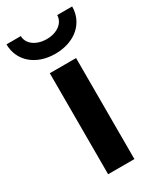

<svg xmlns="http://www.w3.org/2000/svg" viewBox="-221 -762 686 823"><g transform="rotate(-30 122.5 -350.0)"><path d="M59 -500V0H189V-500ZM285 -700H211C211 -663 175 -633 122 -633C67 -633 31 -663 31 -700H-40C-40 -619 25 -560 122 -560C220 -560 285 -619 285 -700Z"/></g></svg>

Font: Gully SemiBold
Style: Regular
Weight: 600
Designer: jaikishan Patel
Foundry: MagicType
Version: Version 1.000;Glyphs 3.2 (3242)